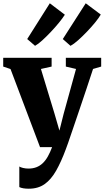

<svg xmlns="http://www.w3.org/2000/svg" viewBox="-24 -895 636 1168"><path d="M151 253Q132.5 253 117.8 250.5Q103 248 93.5 243V118Q101 123 116.5 126.8Q132 130.5 149.5 130.5Q176 130.5 197.5 122.2Q219 114 236.2 97.5Q253.5 81 267.2 56.5Q281 32 293 0H219.5L40 -475L-4.5 -490V-543.5H290V-490L225 -475.5L307.5 -204L337.5 -100.5L363 -202L438.5 -475.5L376.5 -490V-543.5H591.5V-490L542 -475.5Q523.5 -419 502 -354.5Q480.5 -290 459.2 -227.5Q438 -165 420.2 -112.8Q402.5 -60.5 390.8 -26.8Q379 7 376.5 12.5Q348 89.5 317.5 143.2Q287 197 247.5 225Q208 253 151 253ZM404.5 -616.5 358 -657.5 497.5 -875 589 -806.5Q578 -787 555.5 -759.2Q533 -731.5 505.2 -702.5Q477.5 -673.5 451 -650Q424.5 -626.5 405.5 -616.5ZM189 -616.5 141.5 -657.5 279 -875 370.5 -805.5Q357.5 -785 334.8 -757Q312 -729 285.2 -700.8Q258.5 -672.5 233.2 -649.5Q208 -626.5 189.5 -616.5Z"/></svg>

Font: Merriweather 48pt Black
Style: Regular
Weight: 900
Version: Version 2.100